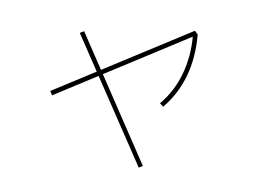

<svg xmlns="http://www.w3.org/2000/svg" viewBox="-70 -695 1140 837"><g transform="rotate(-10 500.0 -276.5)"><path d="M631 -206 620 -223Q656 -244 686 -271.5Q716 -299 740 -332.5Q764 -366 782.5 -405.5Q801 -445 813 -491L819 -486L163 -339L158 -359L825 -508L834 -490Q782 -295 631 -206ZM499 33 480 37 329 -586 349 -590Z"/></g></svg>

Font: Murecho Thin Thin
Style: Regular
Weight: 250
Version: Version 1.010